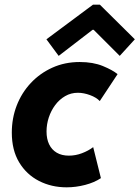

<svg xmlns="http://www.w3.org/2000/svg" viewBox="-20 -800 600 826"><path d="M266.6 5.9Q201.2 5.9 147.5 -21.7Q93.8 -49.3 62.3 -101.8Q30.8 -154.3 30.8 -229.5Q30.8 -291.5 52 -346.2Q73.2 -400.9 112.5 -442.9Q151.9 -484.9 205.3 -509Q258.8 -533.2 322.8 -533.2Q380.4 -533.2 422.6 -515.9Q464.8 -498.5 485.8 -481L409.2 -365.2Q394.5 -380.9 367.2 -390.9Q339.8 -400.9 314.9 -400.9Q285.2 -400.9 260.3 -386.5Q235.4 -372.1 217.5 -348.1Q199.7 -324.2 189.9 -294.7Q180.2 -265.1 180.2 -234.4Q180.2 -202.1 191.4 -179Q202.6 -155.8 224.1 -143.1Q245.6 -130.4 276.4 -130.4Q305.2 -130.4 332.8 -140.9Q360.4 -151.4 380.9 -167L414.1 -33.7Q386.7 -15.1 346.7 -4.6Q306.6 5.9 266.6 5.9ZM232.4 -559.6 179.7 -630.9 379.9 -779.8H409.7L560.1 -630.9L495.1 -559.6L382.8 -671.9H378.4Z"/></svg>

Font: Reddit Sans ExtraBold
Style: Italic
Weight: 800
Italic angle: -11.25°
Designer: Stephen Hutchings
Version: Version 1.013